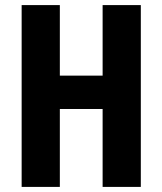

<svg xmlns="http://www.w3.org/2000/svg" viewBox="-20 -734 638 754"><path d="M533 0H383V-306H215V0H65V-714H215V-437H383V-714H533Z"/></svg>

Font: Noto Sans Sinhala ExtraCondensed ExtraBold
Style: Regular
Weight: 800
Width: 2
Designer: Jelle Bosma - Monotype Design Team
Foundry: Monotype Imaging Inc.
Version: Version 2.006; ttfautohint (v1.8.4.7-5d5b)